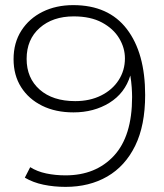

<svg xmlns="http://www.w3.org/2000/svg" viewBox="-20 -725 642 750"><path d="M236 5Q191 5 150 -3.5Q109 -12 77 -31L98 -72Q125 -55 160.5 -47.5Q196 -40 236 -40Q354 -40 425 -116.5Q496 -193 496 -346Q496 -362 494.5 -384Q493 -406 489 -430Q468 -361 407.5 -323.5Q347 -286 267 -286Q197 -286 144.5 -312Q92 -338 62.5 -384.5Q33 -431 33 -494Q33 -558 63.5 -605.5Q94 -653 146.5 -679Q199 -705 266 -705Q404 -705 475.5 -611.5Q547 -518 547 -354Q547 -235 508 -155.5Q469 -76 399 -35.5Q329 5 236 5ZM274 -330Q331 -330 375 -352Q419 -374 443.5 -412Q468 -450 468 -497Q468 -538 445.5 -575.5Q423 -613 378.5 -637Q334 -661 268 -661Q186 -661 135 -616Q84 -571 84 -495Q84 -420 135 -375Q186 -330 274 -330Z"/></svg>

Font: Montserrat Light
Style: Regular
Weight: 300
Designer: Julieta Ulanovsky
Foundry: Julieta Ulanovsky
Version: Version 9.000; ttfautohint (v1.8.4.7-5d5b)